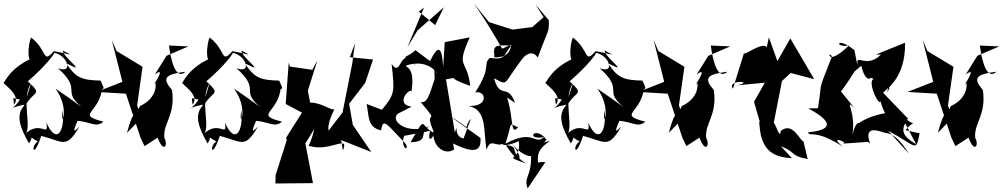

<svg xmlns="http://www.w3.org/2000/svg" viewBox="-34 -816 5662 1084"><path d="M41 -262 79 -254C29 -175 -17 -203 109 -226C48 -171 81 -92 130 -6C185 -92 63 -78 180 -17C138 5 152 93 199 -49C327 -15 339 26 415 -102C401 -90 363 -42 404 -134C477 -128 509 -93 550 -129C388 -171 531 -174 544 -326L448 -306C564 -318 563 -295 534 -361C427 -363 392 -378 340 -459C472 -391 324 -488 320 -531C390 -494 367 -510 270 -527C203 -453 237 -530 142 -604C125 -579 109 -411 174 -498C21 -442 -8 -346 -13 -351C-23 -343 91 -280 45 -225ZM279 -316C369 -194 300 -76 321 -194C332 -64 282 -1 228 -124C242 -30 195 -147 103 -55C154 -83 81 -255 141 -345L90 -181C144 -318 221 -266 123 -357C232 -450 276 -518 273 -518C348 -502 383 -397 293 -431C434 -304 310 -309 427 -212C379 -247 329 -282 279 -316Z M767 -153 740 -220 771 -439 624 -528 597 -591 657 -354 512 -297 677 -287 759 -40 782 9 856 -39C890 53 917 3 894 -37C885 -122 958 -164 937 -308C879 -375 897 -397 1014 -411C961 -363 933 -461 920 -559L1030 -554L906 -501L840 -395C919 -455 806 -299 843 -347C843 -362 867 -268 756 -217C727 -137 724 -221 683 -66Z M1049 -262 1087 -254C1037 -175 991 -203 1117 -226C1056 -171 1089 -92 1138 -6C1193 -92 1071 -78 1188 -17C1146 5 1160 93 1207 -49C1335 -15 1347 26 1423 -102C1409 -90 1371 -42 1412 -134C1485 -128 1517 -93 1558 -129C1396 -171 1539 -174 1552 -326L1456 -306C1572 -318 1571 -295 1542 -361C1435 -363 1400 -378 1348 -459C1480 -391 1332 -488 1328 -531C1398 -494 1375 -510 1278 -527C1211 -453 1245 -530 1150 -604C1133 -579 1117 -411 1182 -498C1029 -442 1000 -346 995 -351C985 -343 1099 -280 1053 -225ZM1287 -316C1377 -194 1308 -76 1329 -194C1340 -64 1290 -1 1236 -124C1250 -30 1203 -147 1111 -55C1162 -83 1089 -255 1149 -345L1098 -181C1152 -318 1229 -266 1131 -357C1240 -450 1284 -518 1281 -518C1356 -502 1391 -397 1301 -431C1442 -304 1318 -309 1435 -212C1387 -247 1337 -282 1287 -316Z M1889 -44 1821 -53 2062 42 1958 -111 1937 -230 2028 -348 2072 -480 1941 -493 1970 -571 1955 -459 1900 -181 1813 -68C1861 -63 1777 -46 1854 -199C1829 -193 1785 -236 1717 -237L1704 -304L1758 -475L1729 -422L1603 -440L1596 -462L1579 -229L1671 -180L1581 -38L1585 -25L1522 173L1521 220L1733 218L1690 -6L1741 -89C1713 30 1693 3 1725 11C1834 38 1939 -57 1902 34Z M2311 -533C2262 -481 2213 -512 2312 -449C2221 -571 2235 -369 2177 -455C2194 -296 2197 -287 2122 -196L2036 -229C2050 -152 2042 -98 2117 -80C2130 -147 2136 -132 2258 -2C2278 45 2223 16 2248 -49L2394 -77C2371 16 2435 -48 2436 -150C2367 -22 2463 73 2530 28L2524 -6C2663 63 2682 24 2679 -37L2505 -161C2651 -74 2571 -88 2625 -146L2583 -34C2518 -48 2560 -136 2534 -68L2484 -368C2576 -381 2458 -387 2621 -331C2603 -487 2537 -425 2618 -605L2477 -578L2468 -437C2462 -543 2444 -575 2394 -471ZM2420 -370C2387 -270 2377 -233 2341 -240C2465 -92 2347 -221 2418 -65C2330 -105 2379 -178 2284 -13C2400 -17 2321 -71 2395 -105C2264 -51 2166 -134 2212 -174L2290 -214C2192 -226 2280 -324 2289 -299C2312 -445 2251 -434 2259 -446C2415 -498 2459 -348 2418 -423ZM2360 -774 2266 -549 2323 -644 2472 -775 2423 -674 2331 -750Z M3035 -719 2971 -663 2859 -649 2727 -691 2641 -796C2701 -712 2752 -627 2801 -541L2863 -569C2837 -624 2890 -487 2757 -492C2755 -549 2742 -566 2852 -558C2805 -501 2821 -476 2731 -489C2689 -447 2746 -446 2649 -294C2714 -310 2733 -197 2581 -221C2722 -216 2692 -89 2713 29C2738 -43 2765 21 2812 -8C2803 -36 2767 37 2895 -19C2913 105 2788 52 2938 108C2828 42 2911 13 2822 3C2896 122 2938 92 2849 -13C2928 87 2999 72 2964 48C2970 189 2920 177 2945 248L3045 99C2926 96 3008 153 2973 174C3051 116 2942 64 3070 -19C3004 -17 2980 74 3051 -28C2987 -112 2927 -22 3038 -42C2980 7 2983 -92 2820 -5C2862 -136 2834 -121 2891 -97C2846 -47 2868 -142 2829 -265L2874 -235C2832 -351 2790 -250 2755 -374C2843 -331 2794 -330 2937 -513C2880 -421 2949 -570 3002 -491C3067 -666 3064 -624 3065 -701L2989 -791Z M3100 -262 3138 -254C3088 -175 3042 -203 3168 -226C3107 -171 3140 -92 3189 -6C3244 -92 3122 -78 3239 -17C3197 5 3211 93 3258 -49C3386 -15 3398 26 3474 -102C3460 -90 3422 -42 3463 -134C3536 -128 3568 -93 3609 -129C3447 -171 3590 -174 3603 -326L3507 -306C3623 -318 3622 -295 3593 -361C3486 -363 3451 -378 3399 -459C3531 -391 3383 -488 3379 -531C3449 -494 3426 -510 3329 -527C3262 -453 3296 -530 3201 -604C3184 -579 3168 -411 3233 -498C3080 -442 3051 -346 3046 -351C3036 -343 3150 -280 3104 -225ZM3338 -316C3428 -194 3359 -76 3380 -194C3391 -64 3341 -1 3287 -124C3301 -30 3254 -147 3162 -55C3213 -83 3140 -255 3200 -345L3149 -181C3203 -318 3280 -266 3182 -357C3291 -450 3335 -518 3332 -518C3407 -502 3442 -397 3352 -431C3493 -304 3369 -309 3486 -212C3438 -247 3388 -282 3338 -316Z M3826 -153 3799 -220 3830 -439 3683 -528 3656 -591 3716 -354 3571 -297 3736 -287 3818 -40 3841 9 3915 -39C3949 53 3976 3 3953 -37C3944 -122 4017 -164 3996 -308C3938 -375 3956 -397 4073 -411C4020 -363 3992 -461 3979 -559L4089 -554L3965 -501L3899 -395C3978 -455 3865 -299 3902 -347C3902 -362 3926 -268 3815 -217C3786 -137 3783 -221 3742 -66Z M4375 10C4459 40 4425 64 4526 82L4502 -19C4485 -15 4443 -133 4374 -77C4367 -3 4328 -207 4326 -79L4381 -359L4430 -404L4563 -369L4428 -599L4355 -471L4307 -605L4295 -550C4267 -583 4163 -494 4167 -518L4104 -315C4066 -369 4238 -357 4124 -334L4284 -349L4223 -241L4271 -76C4230 -7 4325 -105 4252 -129C4260 -10 4289 71 4437 77Z M4790 -533C4683 -618 4678 -541 4760 -560C4628 -432 4641 -539 4663 -497C4577 -277 4612 -377 4584 -205L4529 -204C4678 -125 4661 -81 4528 -69C4540 -39 4564 -92 4728 14C4634 -59 4765 -10 4723 -5L4868 -15C4907 32 4803 -123 4953 -69C4977 -60 5018 -75 5098 52L4980 -78C5146 11 5135 47 5158 -63L5078 -81C5146 -162 5134 -69 5040 -190L5138 -2C5044 -56 5058 -92 5092 -147L4952 -292C5024 -368 4935 -246 4989 -316C4960 -318 5079 -366 5076 -575L4911 -508H4940C4852 -421 4794 -528 4808 -441ZM4899 -370C4854 -357 4951 -167 4936 -271C4933 -246 4944 -216 4963 -177C4819 -151 4764 -78 4824 -114C4803 -141 4786 -92 4766 -8C4820 -168 4721 -268 4789 -208L4697 -320C4700 -304 4690 -322 4698 -277C4826 -451 4758 -385 4829 -445C4855 -326 4906 -388 4868 -383Z M5345 -153 5318 -220 5349 -439 5202 -528 5175 -591 5235 -354 5090 -297 5255 -287 5337 -40 5360 9 5434 -39C5468 53 5495 3 5472 -37C5463 -122 5536 -164 5515 -308C5457 -375 5475 -397 5592 -411C5539 -363 5511 -461 5498 -559L5608 -554L5484 -501L5418 -395C5497 -455 5384 -299 5421 -347C5421 -362 5445 -268 5334 -217C5305 -137 5302 -221 5261 -66Z"/></svg>

Font: Asimov Silicon
Style: Regular
Weight: 400
Designer: Google
Version: Version 2.000980; 2014